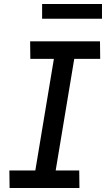

<svg xmlns="http://www.w3.org/2000/svg" viewBox="-20 -942 540 962"><path d="M378 0H28L27 -88H157L250 -647H132L131 -735H481L482 -647H352L259 -88H377ZM491 -848H191V-922H491Z"/></svg>

Font: Iosevka Semibold
Style: Italic
Weight: 600
Italic angle: -9°
Monospace: yes
Designer: Belleve Invis
Foundry: Belleve Invis
Version: Version 32.5.0; ttfautohint (v1.8.4)